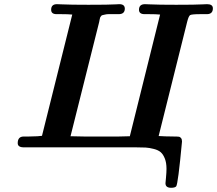

<svg xmlns="http://www.w3.org/2000/svg" viewBox="-20 -706 1040 920"><path d="M64.9 -20Q64.9 -52.2 94.2 -51.8H116.2Q169.4 -52.7 181.2 -55.2L326.2 -636.2Q308.1 -638.2 271 -638.2H251Q225.1 -638.2 225.1 -659.2Q225.1 -686 252.9 -686Q256.8 -686 276.4 -685.1Q295.9 -684.1 329.8 -683.6Q363.8 -683.1 403.8 -683.1Q451.7 -683.1 485.4 -683.6Q519 -684.1 533.9 -685.1Q548.8 -686 551.8 -686Q577.6 -686 578.1 -665Q578.1 -639.2 550.8 -638.2H526.9Q510.7 -638.2 500.5 -638.2Q490.2 -638.2 482.2 -636Q474.1 -633.8 470.5 -633.3Q466.8 -632.8 463.9 -628.4Q460.9 -624 460 -622.6Q459 -621.1 457.5 -612.5Q456.1 -604 455.1 -600.1L317.9 -53.2L387.2 -51.8H545.9L602.1 -53.2L747.1 -636.2Q729 -638.2 692.9 -638.2H672.9Q646 -638.2 646 -659.2Q646 -686 674.8 -686Q678.7 -686 697.8 -685.1Q716.8 -684.1 750.5 -683.6Q784.2 -683.1 824.2 -683.1Q868.2 -683.1 901.6 -683.6Q935.1 -684.1 951.4 -685.1Q967.8 -686 972.2 -686Q1000 -686 1000 -666Q1000 -639.2 973.1 -638.2H941.9Q897.9 -638.2 890.9 -633.5Q883.8 -628.9 877 -602.1L740.2 -54.2Q766.1 -52.2 818.8 -51.8H825.2Q834 -51.8 838.4 -50.8Q842.8 -49.8 847.4 -44.4Q852.1 -39.1 852.1 -27.8Q833 177.2 824.2 187Q818.4 193.8 799.8 193.8Q772.9 193.8 772.9 171.9Q772.9 170.9 775.4 145Q777.8 119.1 777.8 103Q777.8 74.2 770 54.2Q762.2 34.2 750.5 23.7Q738.8 13.2 716.8 7.6Q694.8 2 677.5 1Q660.2 0 629.9 0H94.2Q64.9 0 64.9 -20Z"/></svg>

Font: CMU Serif
Style: BoldItalic
Weight: 700
Italic angle: -14.04°
Version: Version 0.7.0